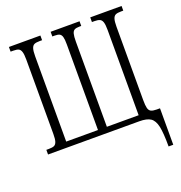

<svg xmlns="http://www.w3.org/2000/svg" viewBox="-159 -851 1132 1198"><g transform="rotate(-20 407.0 -252.0)"><path d="M638 0H32V-31H49Q73 -31 84.5 -36.5Q96 -42 101.5 -58.5Q107 -75 107 -109V-603Q107 -638 101.5 -655Q96 -672 84.5 -677.5Q73 -683 49 -683H32V-714H241V-683H225Q201 -683 189 -677.5Q177 -672 171.5 -655Q166 -638 166 -603V-37H377V-605Q377 -639 372.5 -655Q368 -671 357.5 -677Q347 -683 325 -683H309V-714H501V-683H489Q467 -683 456 -677Q445 -671 440.5 -654Q436 -637 436 -602V-37H647V-603Q647 -638 641.5 -655Q636 -672 623.5 -677.5Q611 -683 588 -683H572V-714H780V-683H765Q741 -683 729 -677.5Q717 -672 711.5 -655Q706 -638 706 -603V-116Q706 -80 710.5 -62.5Q715 -45 727.5 -38.5Q740 -32 765 -32H787V210H756Q756 120 746.5 76.5Q737 33 712.5 16.5Q688 0 638 0Z"/></g></svg>

Font: Noto Serif CondLight
Style: Regular
Weight: 300
Width: 3
Designer: Monotype Design Team
Foundry: Monotype Imaging Inc.
Version: Version 1.001